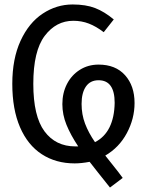

<svg xmlns="http://www.w3.org/2000/svg" viewBox="-20 -720 640 859"><path d="M451 -24 478 10Q515 56 529 76L472 119Q456 98 417 50L381 4Q344 11 314 11Q230 11 167 -30Q104 -71 69.5 -151Q35 -231 35 -345Q35 -457 72 -537.5Q109 -618 171 -659Q233 -700 305 -700Q364 -700 405.5 -684Q447 -668 489 -633L444 -576Q410 -602 377.5 -614.5Q345 -627 308 -627Q231 -627 180 -559.5Q129 -492 129 -345Q129 -200 179 -132.5Q229 -65 317 -65H330Q296 -116 277.5 -161.5Q259 -207 259 -254Q259 -304 279.5 -344Q300 -384 337 -407.5Q374 -431 421 -431Q497 -431 539.5 -383.5Q582 -336 582 -259Q582 -189 547.5 -124.5Q513 -60 451 -24ZM405 -84Q448 -106 470 -150.5Q492 -195 493 -260Q493 -361 421 -361Q384 -361 364.5 -333Q345 -305 345 -255Q345 -208 360.5 -167Q376 -126 405 -84Z"/></svg>

Font: FiraDG Mono
Style: Regular
Weight: 400
Designer: Carrois Corporate & Edenspiekermann AG
Foundry: Carrois Corporate GbR & Edenspiekermann AG
Version: Version 3.206